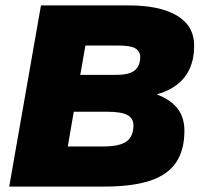

<svg xmlns="http://www.w3.org/2000/svg" viewBox="-20 -688 736 708"><path d="M14 0 131 -668H456Q569 -668 632.5 -630.5Q696 -593 696 -519Q696 -472 680 -436Q664 -400 633 -376Q602 -352 558 -340Q609 -321 634.5 -288Q660 -255 660 -206Q660 -134 629 -88.5Q598 -43 533 -21.5Q468 0 364 0ZM230 -148H363Q420 -148 446 -166Q472 -184 472 -226Q472 -252 449.5 -264Q427 -276 374 -276H252ZM276 -412H409Q458 -412 477.5 -429Q497 -446 497 -478Q497 -498 480 -509Q463 -520 417 -520H295Z"/></svg>

Font: Gantari Black
Style: Italic
Weight: 900
Italic angle: -10°
Version: Version 1.000